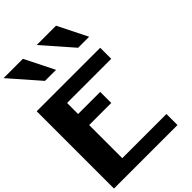

<svg xmlns="http://www.w3.org/2000/svg" viewBox="-347 -1394 1537 1537"><g transform="rotate(-45 422.0 -625.0)"><path d="M718.8 -875V-750H218.8V-625H468.8V-500H218.8V-125H718.8V0H0V-875ZM218.8 -1250 343.8 -1000H218.8L0 -1250ZM593.8 -1250 718.8 -1000H593.8L375 -1250Z"/></g></svg>

Font: CraftyPE
Style: Regular
Weight: 400
Designer: Erek Butcher
Foundry: Haunted Coop
Version: Version 0.018;April 4, 2024;FontCreator 15.0.0.2962 64-bit